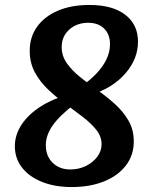

<svg xmlns="http://www.w3.org/2000/svg" viewBox="-20 -730 617 775"><path d="M264 -350 283 -311Q222 -265 193.5 -225Q165 -185 165 -144Q165 -100 192.5 -73Q220 -46 264 -46Q298 -46 326.5 -60Q355 -74 372.5 -97Q390 -120 390 -148Q390 -179 369 -205.5Q348 -232 315 -257.5Q282 -283 245 -310Q208 -337 175 -368Q142 -399 121 -437.5Q100 -476 100 -525Q100 -581 130 -622.5Q160 -664 214 -687Q268 -710 341 -710Q434 -710 485.5 -670.5Q537 -631 537 -562Q537 -492 486 -433.5Q435 -375 351 -349L312 -384Q424 -465 424 -552Q424 -591 400.5 -614.5Q377 -638 336 -638Q290 -638 259.5 -610.5Q229 -583 229 -540Q229 -504 250 -474.5Q271 -445 304 -418.5Q337 -392 374.5 -365.5Q412 -339 445 -309Q478 -279 499 -242.5Q520 -206 520 -159Q520 -104 488.5 -62.5Q457 -21 400.5 2Q344 25 269 25Q201 25 149 4Q97 -17 68.5 -54Q40 -91 40 -140Q40 -186 67.5 -227.5Q95 -269 145.5 -301Q196 -333 264 -350Z"/></svg>

Font: Merienda
Style: Bold
Weight: 700
Designer: Eduardo Rodriguez Tunni
Foundry: Eduardo Rodriguez Tunni
Version: Version 2.001